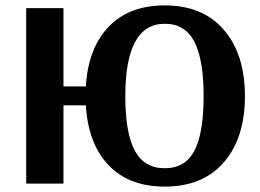

<svg xmlns="http://www.w3.org/2000/svg" viewBox="-20 -680 963 711"><path d="M590 11Q457 11 381.5 -69Q306 -149 298 -290H215V0H77V-650H215V-360H298Q306 -500 381.5 -580Q457 -660 590 -660Q731 -660 809 -569.5Q887 -479 887 -324Q887 -169 809 -79Q731 11 590 11ZM734 -324Q734 -460 699.5 -526Q665 -592 590 -592Q444 -592 444 -324Q444 -188 479 -122.5Q514 -57 590 -57Q666 -57 700 -122Q734 -187 734 -324Z"/></svg>

Font: Arsenal
Style: Bold
Weight: 700
Designer: Andrij Shevchenko
Foundry: Stairsfor
Version: Version 2.001;PS 002.001;hotconv 1.0.88;makeotf.lib2.5.64775